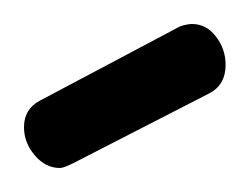

<svg xmlns="http://www.w3.org/2000/svg" viewBox="-20 -724 208 160"><path d="M154 -646 41 -588Q33 -584 30 -584Q18 -584 9 -594.5Q0 -605 0 -618Q0 -633 13 -640L130 -702Q136 -704 140 -704Q152 -704 160 -693.5Q168 -683 168 -670Q168 -653 154 -646Z"/></svg>

Font: Dosis
Style: Medium
Weight: 500
Designer: Edgar Tolentino, Pablo Impallari, Igino Marini
Foundry: Edgar Tolentino, Pablo Impallari, Igino Marini
Version: Version 1.007